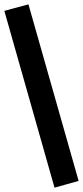

<svg xmlns="http://www.w3.org/2000/svg" viewBox="-37 -786 382 884"><path d="M214 78 -17 -736 94 -766 325 47Z"/></svg>

Font: Nunito Sans 12pt ExtraLight
Style: Weight 830 Width 84 Optical size 12.0 YTLC 445
Weight: 830
Width: 4
Designer: Vernon Adams
Foundry: Vernon Adams
Version: Version 3.101;gftools[0.9.27]